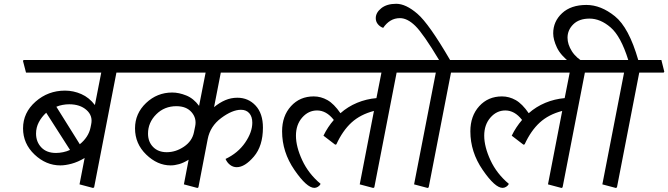

<svg xmlns="http://www.w3.org/2000/svg" viewBox="-20 -958 3438 988"><path d="M579.1 -584.5 464.4 5.9 459 9.3 389.2 -9.3 415.5 -145Q380.4 -124 348.1 -115.5Q315.9 -106.9 290.5 -106.9Q216.8 -106.9 157.7 -162.8Q98.6 -218.8 98.6 -297.4Q98.6 -378.4 163.1 -435.1Q227.5 -491.7 314.5 -491.7Q357.9 -491.7 398.4 -473.9Q439 -456.1 468.3 -417.5L501 -584.5H113.8L98.1 -645L102.1 -649.4H692.9L708 -588.9L704.6 -584.5ZM445.8 -301.8 449.2 -318.4Q458.5 -362.3 425.3 -391.8Q392.1 -421.4 335.9 -421.4Q319.3 -421.4 302 -418.2Q284.7 -415 270 -408.7L390.6 -215.8Q411.6 -232.4 426.3 -254.6Q440.9 -276.9 445.8 -301.8ZM165.5 -270.5Q165.5 -228 192.6 -199.5Q219.7 -170.9 268.1 -170.9Q285.2 -170.9 304.4 -174.8Q323.7 -178.7 340.3 -186.5L217.8 -377.9Q193.8 -356 179.7 -328.9Q165.5 -301.8 165.5 -270.5Z M984.4 -308.6Q992.7 -349.6 965.8 -380.6Q939 -411.6 887.7 -411.6Q825.7 -411.6 783.7 -369.4Q741.7 -327.1 741.7 -270.5Q741.7 -228 768.1 -201.4Q794.4 -174.8 837.9 -174.8Q884.8 -174.8 926.8 -203.4Q968.8 -231.9 978 -277.3ZM1116.2 -584.5 1081.5 -406.7Q1109.4 -429.7 1138.9 -442.4Q1168.5 -455.1 1201.2 -455.1Q1257.8 -455.1 1295.4 -414.6Q1333 -374 1333 -301.3Q1333 -207 1286.4 -152.3Q1239.7 -97.7 1198.2 -97.7Q1179.2 -97.7 1163.8 -109.6Q1148.4 -121.6 1140.6 -140.1Q1204.6 -170.4 1241.5 -224.1Q1278.3 -277.8 1278.3 -326.7Q1278.3 -357.9 1262.7 -375.5Q1247.1 -393.1 1220.2 -393.1Q1175.3 -393.1 1118.4 -350.8Q1061.5 -308.6 1048.8 -242.2L1001 5.9L996.1 9.3L926.3 -9.3L950.7 -136.2Q924.8 -120.1 901.9 -113.5Q878.9 -106.9 857.9 -106.9Q790 -106.9 732.4 -162.6Q674.8 -218.3 674.8 -297.4Q674.8 -374 731.7 -428Q788.6 -481.9 866.2 -481.9Q900.4 -481.9 938.2 -466.8Q976.1 -451.7 1004.4 -413.1L1038.1 -584.5H680.2L664.6 -645L668.5 -649.4H1445.8L1460.9 -588.9L1457.5 -584.5Z M2021 -584.5 1906.2 5.9 1900.9 9.3 1831.1 -9.3 1904.3 -387.2Q1834.5 -369.1 1788.8 -327.4Q1743.2 -285.6 1710.9 -215.3L1705.1 -213.4L1644.5 -259.8Q1655.3 -282.2 1668.7 -302.5Q1682.1 -322.8 1697.8 -340.8Q1678.2 -365.7 1656.7 -377.7Q1635.3 -389.6 1611.8 -389.6Q1566.9 -389.6 1534.9 -353Q1502.9 -316.4 1502.9 -259.8Q1502.9 -203.1 1535.2 -133.5Q1567.4 -64 1629.9 -11.7Q1625 -2.4 1616 3.2Q1606.9 8.8 1597.7 8.8Q1558.6 8.8 1495.1 -83.5Q1431.6 -175.8 1431.6 -282.2Q1431.6 -361.3 1477.3 -411.6Q1522.9 -461.9 1594.2 -461.9Q1631.3 -461.9 1665 -442.9Q1698.7 -423.8 1731.9 -375.5Q1770 -409.2 1817.6 -429Q1865.2 -448.7 1917 -453.1L1942.9 -584.5H1433.1L1417.5 -645L1421.4 -649.4H2134.8L2149.9 -588.9L2146.5 -584.5Z M2300.8 -584.5 2186 5.9 2180.7 9.3 2110.8 -9.3 2222.7 -584.5H2122.1L2106.4 -645L2110.4 -649.4H2239.3Q2157.7 -785.2 2116.9 -825Q2076.2 -864.7 2038.1 -864.7Q2011.2 -864.7 1989.7 -851.8Q1968.3 -838.9 1951.7 -814.5Q1934.6 -820.8 1924.1 -834Q1913.6 -847.2 1913.6 -864.7Q1913.6 -893.1 1942.1 -915.8Q1970.7 -938.5 2019 -938.5Q2068.4 -938.5 2127.9 -887.2Q2187.5 -835.9 2295.9 -649.4H2414.6L2429.7 -588.9L2426.3 -584.5Z M2989.7 -584.5 2875 5.9 2869.6 9.3 2799.8 -9.3 2873 -387.2Q2803.2 -369.1 2757.6 -327.4Q2711.9 -285.6 2679.7 -215.3L2673.8 -213.4L2613.3 -259.8Q2624 -282.2 2637.5 -302.5Q2650.9 -322.8 2666.5 -340.8Q2647 -365.7 2625.5 -377.7Q2604 -389.6 2580.6 -389.6Q2535.6 -389.6 2503.7 -353Q2471.7 -316.4 2471.7 -259.8Q2471.7 -203.1 2503.9 -133.5Q2536.1 -64 2598.6 -11.7Q2593.8 -2.4 2584.7 3.2Q2575.7 8.8 2566.4 8.8Q2527.3 8.8 2463.9 -83.5Q2400.4 -175.8 2400.4 -282.2Q2400.4 -361.3 2446 -411.6Q2491.7 -461.9 2563 -461.9Q2600.1 -461.9 2633.8 -442.9Q2667.5 -423.8 2700.7 -375.5Q2738.8 -409.2 2786.4 -429Q2834 -448.7 2885.7 -453.1L2911.6 -584.5H2401.9L2386.2 -645L2390.1 -649.4H3103.5L3118.7 -588.9L3115.2 -584.5Z M3149.4 9.3 3079.6 -9.3 3191.4 -584.5H3090.8L3075.2 -645L3079.1 -649.4H3212.9Q3174.8 -771.5 3122.1 -816.9Q3069.3 -862.3 3013.7 -862.3Q2960 -862.3 2930.2 -833Q2900.4 -803.7 2900.4 -763.7Q2900.4 -730 2922.6 -694.6Q2944.8 -659.2 2991.2 -633.3L2915.5 -634.3Q2864.7 -673.3 2845.7 -713.6Q2826.7 -753.9 2826.7 -786.6Q2826.7 -847.7 2872.3 -890.1Q2918 -932.6 2997.6 -932.6Q3071.8 -932.6 3144 -874.5Q3216.3 -816.4 3264.2 -649.4H3383.3L3398.4 -588.9L3395 -584.5H3269.5L3154.8 5.9Z"/></svg>

Font: Sitara
Style: Italic
Weight: 400
Italic angle: -11°
Designer: Neelakash Kshetrimayum
Foundry: Neelakash Kshetrimayum
Version: Version 1.000;PS Version 1.000;PS 1.0;hotconv 1.;hotconv 1.0